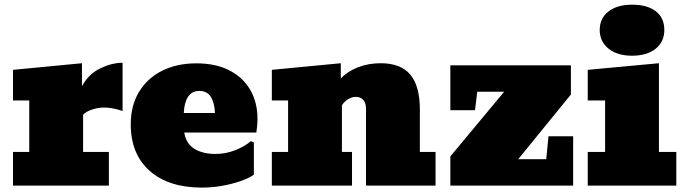

<svg xmlns="http://www.w3.org/2000/svg" viewBox="-20 -808 2980 836"><path d="M36.6 0V-146.5H107.4V-370.6H36.6V-503.9L336.9 -532.7V-432.6Q365.7 -485.8 416.5 -510.3Q467.3 -534.7 513.7 -534.7V-324.7Q469.7 -339.8 433.1 -339.8Q408.7 -339.8 381.8 -331.3Q355 -322.8 341.8 -308.1V-146.5H454.1V0Z M858.9 8.8Q713.9 8.8 631.6 -64.2Q549.3 -137.2 549.3 -266.6Q549.3 -348.1 585.2 -407.7Q621.1 -467.3 685.5 -499.8Q750 -532.2 835.4 -532.2Q918.9 -532.2 978.5 -501.7Q1038.1 -471.2 1069.6 -416.7Q1101.1 -362.3 1101.1 -291Q1101.1 -274.4 1099.6 -259Q1098.1 -243.7 1096.2 -231H782.2Q790.5 -181.2 827.4 -159.4Q864.3 -137.7 917.5 -137.7Q962.4 -137.7 1003.2 -153.6Q1043.9 -169.4 1072.3 -193.4L1085.4 -187.5V-47.4Q1062 -31.2 1024.9 -18.6Q987.8 -5.9 944.6 1.5Q901.4 8.8 858.9 8.8ZM848.1 -412.1Q815.4 -412.1 798.8 -386.7Q782.2 -361.3 780.3 -315.9H916Q914.1 -361.3 897.7 -386.7Q881.3 -412.1 848.1 -412.1Z M1163.6 0V-146.5H1234.4V-370.6H1163.6V-503.9L1463.9 -532.7V-466.3Q1494.1 -498 1539.6 -515.4Q1585 -532.7 1637.2 -532.7Q1725.6 -532.7 1766.8 -482.7Q1808.1 -432.6 1808.1 -332V-146.5H1876.5V0H1573.7V-332Q1573.7 -360.4 1561.5 -373.3Q1549.3 -386.2 1529.3 -386.2Q1512.7 -386.2 1496.3 -376.5Q1480 -366.7 1468.8 -349.6V-146.5H1512.7V0Z M1940.9 0V-127L2175.3 -408.7H2058.1L2048.3 -328.1H1940.9V-523.4H2465.8V-396.5L2236.3 -114.7H2358.4L2368.2 -214.8H2475.6V0Z M2539.1 0V-146.5H2614.7V-370.6H2539.1V-503.9L2849.1 -532.7V-146.5H2924.8V0ZM2731.9 -565.4Q2668 -565.4 2629.6 -596.2Q2591.3 -627 2591.3 -677.7Q2591.3 -728.5 2629.4 -758.1Q2667.5 -787.6 2732.4 -787.6Q2798.8 -787.6 2835.7 -758.8Q2872.6 -730 2872.6 -677.7Q2872.6 -626 2834.7 -595.7Q2796.9 -565.4 2731.9 -565.4Z"/></svg>

Font: Bevan
Style: Regular
Weight: 400
Designer: Vernon Adams
Foundry: Vernon Adams
Version: Version 2.100; ttfautohint (v1.8.3)